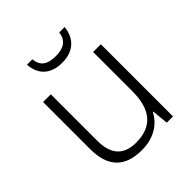

<svg xmlns="http://www.w3.org/2000/svg" viewBox="-202 -860 1001 1001"><g transform="rotate(-45 298.0 -359.5)"><path d="M437 -729H397C391 -677 356 -654 298 -654C237 -654 204 -675 199 -729H159C165 -652 211 -606 297 -606C381 -606 429 -653 437 -729ZM507 -532H450V-242C450 -107 392 -39 275 -39C185 -39 138 -87 138 -189V-532H81V-184C81 -53 145 10 268 10C359 10 420 -33 449 -91H452L461 0H507Z"/></g></svg>

Font: Noto Sans Gujarati Light
Style: Regular
Weight: 300
Designer: Jelle Bosma - Monotype Design Team, Universal Thirst
Foundry: Monotype Imaging Inc.
Version: Version 2.106